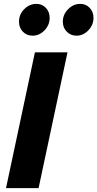

<svg xmlns="http://www.w3.org/2000/svg" viewBox="-20 -970 502 990"><path d="M11 0 160 -700H328L179 0ZM148 -786Q118 -786 98 -806.5Q78 -827 78 -858Q78 -896 105 -923Q132 -950 168 -950Q197 -950 216.5 -929.5Q236 -909 236 -878Q236 -841 209.5 -813.5Q183 -786 148 -786ZM374 -786Q345 -786 324.5 -806.5Q304 -827 304 -858Q304 -895 331 -922.5Q358 -950 394 -950Q423 -950 442.5 -929.5Q462 -909 462 -878Q462 -841 435.5 -813.5Q409 -786 374 -786Z"/></svg>

Font: Red Hat Text VF
Style: Italic
Weight: 300
Italic angle: -12°
Designer: Pentagram, MCKL
Foundry: Pentagram, MCKL
Version: Version 1.023